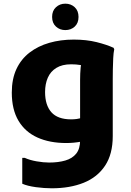

<svg xmlns="http://www.w3.org/2000/svg" viewBox="-20 -775 704 1035"><path d="M259 240Q218.8 240 173.4 233.9Q127.9 227.7 100 215.4V76H113.6Q140.3 88.2 177.3 94.7Q214.4 101.2 245 101.2Q294.6 101.2 332.2 90.2Q369.8 79.3 390.8 53.2Q411.8 27.2 411.8 -18.8V-344Q411.8 -379.9 414.7 -410Q417.6 -440.1 426.9 -452.1L442.5 -420.6Q435.9 -420.6 413.3 -424.5Q390.7 -428.4 363.6 -428.4Q315.1 -428.4 283.7 -409Q252.3 -389.7 237.7 -356Q223 -322.4 223 -278.8Q223 -208 257.1 -169.8Q291.2 -131.6 363.6 -131.6Q378.3 -131.6 392.8 -133.5Q407.3 -135.4 426.8 -141.8L426.2 -13Q399.2 -7.8 377.7 -5.9Q356.3 -4 337.2 -4Q247.7 -4 181.6 -33.8Q115.6 -63.6 79.6 -124.1Q43.6 -184.6 43.6 -276Q43.6 -349.4 68.7 -403Q93.8 -456.6 139.5 -491.7Q185.2 -526.8 245.9 -544.2Q306.5 -561.6 377.6 -561.6Q445.7 -561.6 500.6 -548Q555.5 -534.3 592.4 -517.2L595.8 -509.2Q591.8 -491.2 590.3 -461.2Q588.8 -431.3 588.3 -400.4Q587.8 -369.4 587.8 -348V-41.2Q587.8 55.6 546.5 118Q505.2 180.4 431.1 210.2Q356.9 240 259 240ZM332.1 -612.8Q302.4 -612.8 281.7 -631.7Q260.9 -650.7 260.9 -683.8Q260.9 -716.9 281.7 -736.1Q302.4 -755.2 332.1 -755.2Q362.3 -755.2 382.8 -736.1Q403.3 -717.1 403.3 -683.7Q403.3 -650.4 382.8 -631.6Q362.3 -612.8 332.1 -612.8Z"/></svg>

Font: Kufam
Style: Regular
Weight: 400
Designer: Wael Morcos, Artur Schmal
Foundry: Original Type
Version: Version 1.301; ttfautohint (v1.8.3)